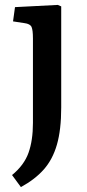

<svg xmlns="http://www.w3.org/2000/svg" viewBox="-20 -532 352 781"><path d="M65 229 29 180Q78 140 96 89.5Q114 39 114 -32V-376Q114 -409 108.5 -422Q103 -435 79 -438L33 -445L41 -503L215 -512L229 -506V-95Q229 -4 211.5 56.5Q194 117 158 157.5Q122 198 65 229Z"/></svg>

Font: Literata Medium
Style: Regular
Weight: 500
Designer: Latin by Veronika Burian and Jose Scaglione. Greek by Irene Vlachou. Cyrillic by Vera Evstafieva.
Foundry: TypeTogether
Version: Version 3.103; ttfautohint (v1.8.4.7-5d5b);gftools[0.9.29]